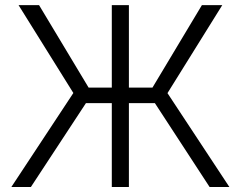

<svg xmlns="http://www.w3.org/2000/svg" viewBox="-20 -748 963 768"><path d="M495.6 -727.5V0H427.2V-727.5ZM25.4 0 273.4 -376 54.2 -727.5H136.2L334.5 -397.5H589.8L787.6 -727.5H869.1L649.9 -375.5L897.5 0H818.4L599.6 -335.4H323.7L103.5 0Z"/></svg>

Font: Inter 18pt Light
Style: Regular
Weight: 300
Designer: Rasmus Andersson
Foundry: rsms
Version: Version 4.001;git-66647c0bb